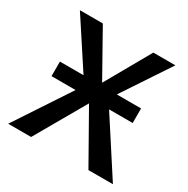

<svg xmlns="http://www.w3.org/2000/svg" viewBox="-127 -640 738 754"><g transform="rotate(30 242.5 -263.5)"><path d="M480 0H369L240 -228L109 0H5L168 -247H59V-313H166L26 -527H130L244 -324L359 -527H459L317 -313H427V-247H320Z"/></g></svg>

Font: FiraGOUPP
Style: Medium
Weight: 400
Designer: bBox Type
Foundry: bBox Type GmbH
Version: Version 1.001